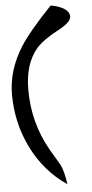

<svg xmlns="http://www.w3.org/2000/svg" viewBox="-68 -972 559 1162"><g transform="rotate(-5 211.5 -391.0)"><path d="M107 -437Q107 -237 203 -68Q233 -17 263 34Q282 74 293 152Q155 59 79 -97Q6 -247 6 -418Q6 -565 93 -703Q148 -790 286 -934Q326 -928 357 -912Q398 -890 398 -858Q398 -824 323 -784Q224 -732 182 -683Q107 -593 107 -437Z"/></g></svg>

Font: Wortlaut AH
Style: SemiBold
Weight: 600
Designer: Andreas Höfeld
Foundry: Fontgrube AH
Version: Version 2.59